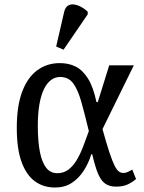

<svg xmlns="http://www.w3.org/2000/svg" viewBox="-20 -828 644 858"><path d="M226 10Q175 10 137 -17Q99 -44 77 -102.5Q55 -161 55 -257Q55 -354 79 -418Q103 -482 146.5 -514Q190 -546 247 -546Q288 -546 319 -530Q350 -514 373.5 -476.5Q397 -439 411 -372H417L468 -536H578L438 -251Q456 -186 469 -147Q482 -108 492 -88Q502 -68 511.5 -61.5Q521 -55 531 -55Q541 -55 551 -59.5Q561 -64 571 -70L588 -28Q572 -14 551 -4Q530 6 499 6Q476 6 459.5 -2Q443 -10 431.5 -27Q420 -44 410.5 -72Q401 -100 392 -139H388Q376 -99 354 -65Q332 -31 300.5 -10.5Q269 10 226 10ZM236 -54Q264 -54 285 -69.5Q306 -85 322 -111.5Q338 -138 351 -171.5Q364 -205 377 -242Q358 -322 342.5 -376Q327 -430 306 -457Q285 -484 249 -484Q226 -484 207.5 -470Q189 -456 176 -429Q163 -402 156 -361Q149 -320 149 -266Q149 -195 158.5 -148Q168 -101 187 -77.5Q206 -54 236 -54ZM264 -606 231 -620 267 -776Q272 -795 283.5 -802.5Q295 -810 310.5 -808Q326 -806 342 -797.5Q358 -789 372 -776V-764Z"/></svg>

Font: Noto Serif SemiCondensed
Style: Regular
Weight: 400
Width: 4
Designer: Monotype Design Team
Foundry: Monotype Imaging Inc.
Version: Version 2.013